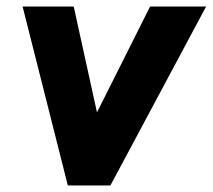

<svg xmlns="http://www.w3.org/2000/svg" viewBox="-20 -566 649 586"><path d="M187 0 49 -546H205L276 -223L438 -546H609L317 0Z"/></svg>

Font: Plus Jakarta Sans ExtraBold
Style: Italic
Weight: 800
Italic angle: -8°
Designer: Gumpita Rahayu
Foundry: Tokotype
Version: Version 2.071; ttfautohint (v1.8.4.7-5d5b);gftools[0.9.29]